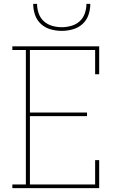

<svg xmlns="http://www.w3.org/2000/svg" viewBox="-20 -975 640 995"><path d="M44 0V-19H114V-716H44V-735H494V-590H473V-716H135V-392H431V-373H135V-19H473V-145H494V0ZM300 -815Q271 -815 242.5 -823Q214 -831 192.5 -850.5Q171 -870 161.5 -898Q152 -926 152 -955H172Q172 -930 180.5 -905.5Q189 -881 207.5 -864.5Q226 -848 250.5 -841Q275 -834 300 -834Q325 -834 349.5 -841Q374 -848 392.5 -864.5Q411 -881 419.5 -905.5Q428 -930 428 -955H448Q448 -926 438.5 -898Q429 -870 407.5 -850.5Q386 -831 357.5 -823Q329 -815 300 -815Z"/></svg>

Font: Iosevka Etoile Thin
Style: Regular
Weight: 100
Designer: Belleve Invis
Foundry: Belleve Invis
Version: Version 22.1.2; ttfautohint (v1.8.4)